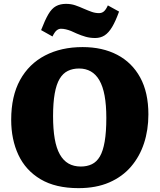

<svg xmlns="http://www.w3.org/2000/svg" viewBox="-20 -961 827 995"><path d="M387 14Q268 14 190.5 -32Q113 -78 75.5 -158Q38 -238 38 -340Q38 -463 84 -546.5Q130 -630 213.5 -673.5Q297 -717 408 -717Q511 -717 587.5 -677Q664 -637 706.5 -559.5Q749 -482 749 -368Q749 -288 726.5 -219Q704 -150 659 -97.5Q614 -45 546 -15.5Q478 14 387 14ZM399 -98Q431 -98 456 -110Q481 -122 497.5 -150Q514 -178 522.5 -227.5Q531 -277 531 -350Q531 -417 522 -465.5Q513 -514 495 -545Q477 -576 450.5 -591Q424 -606 390 -606Q357 -606 331.5 -593.5Q306 -581 289 -552.5Q272 -524 263.5 -476Q255 -428 255 -359Q255 -292 263.5 -242.5Q272 -193 290 -161Q308 -129 335 -113.5Q362 -98 399 -98ZM473 -764Q447 -764 424 -770.5Q401 -777 378 -787Q362 -795 348 -800.5Q334 -806 321 -809Q308 -812 296 -812Q284 -812 273.5 -803.5Q263 -795 252 -772L193 -805Q213 -857 230.5 -887Q248 -917 270 -929Q292 -941 322 -941Q348 -941 370 -933.5Q392 -926 414 -916Q437 -906 455.5 -899.5Q474 -893 493 -893Q508 -893 518.5 -902Q529 -911 539 -933L597 -901Q579 -851 561 -821Q543 -791 522 -777.5Q501 -764 473 -764Z"/></svg>

Font: Literata 18pt ExtraBold
Style: Regular
Weight: 800
Designer: Latin by Veronika Burian and Jose Scaglione. Greek by Irene Vlachou. Cyrillic by Vera Evstafieva.
Foundry: TypeTogether
Version: Version 3.103;gftools[0.9.29]